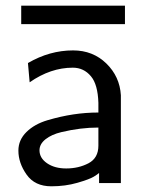

<svg xmlns="http://www.w3.org/2000/svg" viewBox="-20 -636 520 667"><path d="M43.9 -112.8Q43.9 -149.9 72 -177.5Q100.1 -205.1 145.5 -218.5Q190.9 -231.9 234.4 -238.5Q277.8 -245.1 321.8 -245.1V-278.8Q319.8 -342.8 295.9 -371.1Q271 -400.9 232.9 -400.9Q155.8 -400.9 83 -350.1L77.1 -417Q152.3 -460.9 233.9 -460.9Q302.7 -460.9 349.4 -415.5Q396 -370.1 399.9 -305.2V0H324.2V-35.2Q320.3 -31.2 305.7 -22.2Q291 -13.2 249 -1Q207 11.2 158.2 11.2Q101.1 11.2 72.5 -29.3Q43.9 -69.8 43.9 -112.8ZM53.7 -552.2V-616.2H414.1V-552.2ZM117.2 -113.8Q117.2 -86.9 143.6 -68.8Q169.9 -50.8 210 -50.8Q252.9 -50.8 287.4 -68.8Q321.8 -86.9 321.8 -129.9V-192.9Q291 -192.9 259 -189Q227.1 -185.1 193.1 -177Q159.2 -168.9 138.2 -152.3Q117.2 -135.7 117.2 -113.8Z"/></svg>

Font: CMU Sans Serif
Style: Medium
Weight: 500
Version: Version 0.7.0